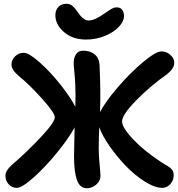

<svg xmlns="http://www.w3.org/2000/svg" viewBox="-20 -998 947 1019"><path d="M437 -788.1Q365.7 -788.1 319.8 -827.6Q273.9 -867.2 273.9 -917Q273.9 -944.8 290 -961.4Q306.2 -978 333 -978Q350.6 -978 363.5 -967.5Q376.5 -957 390.1 -937Q401.4 -920.9 408 -913.1Q414.6 -905.3 426.3 -897.2Q438 -889.2 450.2 -889.2Q483.4 -889.2 537.1 -928.2Q539.6 -929.7 549.1 -936.5Q558.6 -943.4 562.5 -945.6Q566.4 -947.8 573.7 -951.9Q581.1 -956.1 587.2 -957.5Q593.3 -959 599.1 -959Q618.2 -959 628.2 -946.5Q638.2 -934.1 638.2 -913.1Q638.2 -885.7 612.1 -856.9Q585.9 -828.1 538.3 -808.1Q490.7 -788.1 437 -788.1ZM68.8 -1Q43 -1 25.9 -20Q8.8 -39.1 8.8 -64.9Q8.8 -91.3 40 -120.1Q125 -193.4 198 -271.5Q271 -349.6 271 -376Q270.5 -399.4 202.6 -474.9Q134.8 -550.3 79.1 -595.2Q41 -627.9 41 -654.8Q41 -680.2 60.1 -699Q79.1 -717.8 106 -717.8Q133.3 -717.8 189.5 -668Q245.6 -618.2 299.6 -550.5Q353.5 -482.9 379.9 -431.2Q381.8 -497.6 379.6 -545.2Q377.4 -592.8 374.3 -621.1Q371.1 -649.4 371.1 -663.1Q371.1 -691.4 383.5 -710.2Q396 -729 420.9 -729Q459.5 -729 483.9 -708.3Q508.3 -687.5 508.8 -643.1Q514.6 -507.8 511.2 -420.9V-402.8Q536.6 -454.6 602.5 -531.7Q668.5 -608.9 737.5 -667Q806.6 -725.1 836.9 -725.1Q863.3 -725.1 884 -707Q904.8 -689 904.8 -664.1Q904.8 -634.8 866.2 -604Q777.3 -541.5 702.6 -465.1Q627.9 -388.7 627.9 -354Q627.9 -326.7 666 -281.7Q704.1 -236.8 758.5 -193.4Q813 -149.9 867.2 -118.2Q885.3 -107.9 893.6 -96.4Q901.9 -85 901.9 -67.9Q901.9 -42 884.3 -21.5Q866.7 -1 841.8 -1Q801.3 -1 747.8 -34.9Q694.3 -68.8 647 -118.2Q599.6 -167.5 560.8 -223.4Q522 -279.3 506.8 -323.2Q503.9 -258.8 503.9 -206.1Q503.9 -176.8 508.5 -126.7Q513.2 -76.7 513.2 -64Q513.2 -37.6 490.7 -18.3Q468.3 1 441.9 1Q403.8 1 388.4 -42.2Q373 -85.4 373 -166Q373 -191.4 374.5 -250Q376 -308.6 376 -321.8Q345.2 -264.6 283.2 -188.5Q221.2 -112.3 158.9 -56.6Q96.7 -1 68.8 -1Z"/></svg>

Font: Shantell Sans Bouncy
Style: Regular
Weight: 600
Designer: Stephen Nixon, Anya Danilova, Shantell Martin
Foundry: Arrow Type
Version: Version 1.006;[9816181b4]